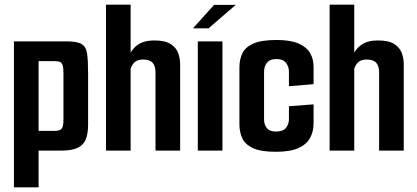

<svg xmlns="http://www.w3.org/2000/svg" viewBox="-20 -648 1793 826"><path d="M40 -470H267Q313 -470 332 -458Q351 -446 355 -415.5Q359 -385 359 -331V-112Q359 -73 349 -48.5Q339 -24 314 -12Q289 0 243 0H146V158H40ZM146 -385V-85H216Q232 -85 240 -90Q248 -95 250.5 -106Q253 -117 253 -134V-333Q253 -356 249.5 -367Q246 -378 238.5 -381.5Q231 -385 215 -385Z M436 -628H542V-422Q557 -447 581 -460.5Q605 -474 644 -474Q691 -474 715 -458Q739 -442 747 -418.5Q755 -395 755 -373V0H649V-336Q649 -364 636.5 -378Q624 -392 596 -392Q573 -392 560.5 -381.5Q548 -371 542 -352V0H436Z M831 -470H937V0H831ZM810 -526 901 -627H994L877 -526Z M1167 5Q1101 5 1067.5 -11Q1034 -27 1022 -54Q1010 -81 1010 -113V-358Q1010 -391 1022 -417.5Q1034 -444 1068.5 -460Q1103 -476 1170 -476Q1230 -476 1265 -460.5Q1300 -445 1314.5 -419Q1329 -393 1329 -360V-286L1223 -277V-340Q1223 -361 1210.5 -377.5Q1198 -394 1169 -394Q1141 -394 1128.5 -378Q1116 -362 1116 -340V-133Q1116 -112 1128 -97Q1140 -82 1166 -82Q1197 -82 1210 -97.5Q1223 -113 1223 -136V-191L1329 -199V-117Q1329 -82 1314 -54.5Q1299 -27 1264 -11Q1229 5 1167 5Z M1398 -628H1504V-422Q1519 -447 1543 -460.5Q1567 -474 1606 -474Q1653 -474 1677 -458Q1701 -442 1709 -418.5Q1717 -395 1717 -373V0H1611V-336Q1611 -364 1598.5 -378Q1586 -392 1558 -392Q1535 -392 1522.5 -381.5Q1510 -371 1504 -352V0H1398Z"/></svg>

Font: Smooch Sans Thin
Style: Bold
Weight: 700
Version: Version 1.010